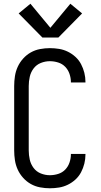

<svg xmlns="http://www.w3.org/2000/svg" viewBox="-20 -1001 540 1029"><path d="M247 8Q221 8 194.5 3Q168 -2 145 -15Q122 -28 104 -48Q86 -68 75 -92Q64 -116 60 -142.5Q56 -169 56 -195V-540Q56 -566 60 -592.5Q64 -619 75 -643Q86 -667 104 -687Q122 -707 145 -720Q168 -733 194.5 -738Q221 -743 247 -743Q272 -743 296.5 -739Q321 -735 343.5 -724Q366 -713 384.5 -696Q403 -679 414.5 -657Q426 -635 432 -611Q438 -587 438 -562Q438 -561 438 -560.5Q438 -560 438 -559H360Q360 -559 360 -559.5Q360 -560 360 -561Q360 -583 352.5 -605Q345 -627 329.5 -643Q314 -659 292 -666Q270 -673 247 -673Q222 -673 198.5 -663.5Q175 -654 160 -634Q145 -614 139.5 -589.5Q134 -565 134 -540V-195Q134 -170 139.5 -145.5Q145 -121 160 -101Q175 -81 198.5 -71.5Q222 -62 247 -62Q270 -62 292 -69Q314 -76 329.5 -92Q345 -108 352.5 -130Q360 -152 360 -174Q360 -175 360 -175.5Q360 -176 360 -176H438Q438 -175 438 -174.5Q438 -174 438 -173Q438 -148 432 -124Q426 -100 414.5 -78Q403 -56 384.5 -39Q366 -22 343.5 -11Q321 0 296.5 4Q272 8 247 8ZM207 -800 80 -929 143 -981 250 -852 357 -981 420 -929 293 -800Z"/></svg>

Font: Zed Mono
Style: Regular
Weight: 400
Monospace: yes
Designer: Belleve Invis
Foundry: Belleve Invis
Version: Version 1.0.0; ttfautohint (v1.8.4)